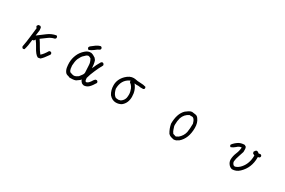

<svg xmlns="http://www.w3.org/2000/svg" viewBox="107 -1732 4285 2882"><g transform="rotate(30 2250.0 -290.5)"><path d="M600 -3H597Q551 -21 496 -125Q469 -176 434 -221L418 -196L393 -191Q384 -85 361 -12Q353 -6 335 -6Q330 -8 324 -14Q318 -20 316.5 -26Q315 -32 315 -38Q332 -123 341 -208Q350 -293 361 -378Q345 -387 345 -397V-412L362 -432L391 -434Q407 -427 412 -412L416 -369L403 -273Q467 -320 531 -369Q595 -418 675 -432Q688 -427 693 -412V-395Q688 -381 675 -376Q618 -364 571.5 -328Q525 -292 479 -260Q513 -212 542 -159Q571 -106 608 -60Q649 -93 695 -171Q701 -176 722 -176Q736 -171 741 -157V-137L727 -117Q678 -44 638 -10Z M1159 20Q1141 10 1120 6Q1099 1 1084 -14Q1057 -48 1050 -90Q1043 -130 1043 -176Q1044 -245 1073 -313Q1101 -379 1157 -427Q1182 -449 1203 -457Q1226 -467 1259 -465Q1283 -459 1297 -451Q1324 -436 1334 -429Q1335 -428 1341 -421Q1347 -414 1350 -410Q1359 -400 1362 -390Q1370 -366 1375 -331Q1381 -275 1381 -270Q1388 -287 1414 -344Q1429 -375 1454 -416Q1459 -420 1467 -423Q1473 -427 1482 -425L1497 -416Q1501 -411 1504 -403Q1507 -398 1505 -388Q1463 -313 1437 -250Q1403 -175 1385 -105Q1386 -101 1387 -89.5Q1388 -78 1388 -75Q1388 -60 1401 -48L1413 -46Q1427 -51 1436 -57Q1441 -62 1454 -74Q1475 -98 1482 -113Q1495 -136 1513 -149L1533 -152L1548 -144L1555 -130Q1558 -123 1556 -115Q1529 -75 1522 -63Q1505 -38 1479 -14Q1459 1 1443 7Q1423 15 1401 15Q1384 10 1378 8Q1372 5 1358 -3L1353 -16L1346 -18Q1342 -21 1338 -32Q1334 -39 1334 -48Q1316 -27 1300 -18Q1295 -15 1283.5 -6.5Q1272 2 1265 7Q1241 16 1215 18Q1180 20 1159 20ZM1240 -50 1272 -70Q1300 -109 1308 -118Q1327 -144 1324 -172Q1319 -228 1318 -284Q1318 -336 1287 -388Q1281 -392 1266 -399Q1257 -404 1242 -406Q1225 -403 1209 -391Q1194 -379 1182 -365Q1164 -352 1148.5 -325.5Q1133 -299 1124 -280Q1113 -254 1108 -220Q1103 -176 1102 -158Q1103 -140 1108 -105Q1113 -76 1129 -57Q1136 -54 1150 -49.5Q1164 -45 1170 -43Q1191 -35 1216 -40ZM1199 -483 1186 -491Q1184 -494 1182 -498Q1180 -502 1178 -505Q1175 -512 1178 -521L1189 -538Q1200 -546 1222.5 -563.5Q1245 -581 1257 -590Q1294 -616 1334 -624L1348 -615Q1355 -605 1356 -603Q1358 -594 1356 -587L1348 -573Q1312 -558 1274 -525Q1235 -495 1199 -483Z M1961 -59 1981 -64Q1993 -64 2009 -77Q2044 -105 2055 -147Q2060 -175 2060 -206Q2060 -250 2040 -300Q2027 -331 2002 -356Q1983 -366 1977 -380V-397H1969Q1845 -338 1845 -182Q1852 -152 1864.5 -123Q1877 -94 1901 -73Q1912 -63 1928.5 -61.5Q1945 -60 1961 -59ZM1947 -3Q1882 -3 1831 -62Q1789 -127 1789 -213Q1789 -317 1871 -397Q1933 -457 1999 -457Q2012 -457 2026 -455Q2070 -444 2121.5 -444Q2173 -444 2216 -430Q2222 -418 2222 -404Q2216 -389 2203 -385H2148Q2131 -390 2112 -390L2085 -389Q2065 -389 2048 -393Q2116 -313 2116 -198Q2116 -87 2040 -28Q1997 -3 1947 -3Z M2982 -12 3023 -34Q3083 -86 3099 -157Q3110 -221 3110 -307L3096 -348Q3074 -394 3045 -394L3024 -393Q3012 -393 3002 -395Q2926 -360 2898 -278Q2883 -224 2883 -162L2884 -137Q2891 -112 2900 -87Q2907 -60 2931 -28ZM2973 43Q2948 38 2924 30Q2900 22 2880 1Q2839 -66 2825 -144Q2825 -317 2911 -401Q2934 -418 2957.5 -434.5Q2981 -451 3010 -455Q3041 -451 3073 -446.5Q3105 -442 3125 -410Q3167 -355 3167 -267Q3167 -82 3058 11L3019 34Q2998 43 2973 43Z M3958 -8Q3926 -15 3901 -42Q3868 -80 3868 -126Q3870 -189 3894.5 -246Q3919 -303 3923 -364Q3882 -364 3845 -327Q3812 -298 3776 -285Q3761 -290 3757 -305V-319Q3793 -368 3850 -401Q3892 -421 3942 -421L3968 -406Q3979 -390 3979 -365V-319Q3965 -270 3947.5 -223Q3930 -176 3925 -126Q3925 -96 3952 -71L3976 -64Q4029 -79 4070 -127Q4147 -216 4147 -355L4116 -371Q4108 -388 4108 -394L4109 -401Q4124 -428 4138 -434H4155Q4159 -431 4165 -429Q4176 -425 4184 -414L4221 -418Q4235 -413 4240 -399V-383Q4233 -366 4219 -364L4204 -362V-351Q4204 -173 4084 -60Q4030 -8 3958 -8Z"/></g></svg>

Font: Yozai
Style: Regular
Weight: 400
Designer: LXGW / Y.OzVox
Foundry: LXGW / Y.OzVox
Version: Version 0.861;October 22, 2024